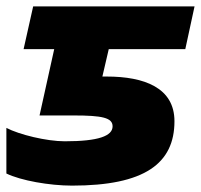

<svg xmlns="http://www.w3.org/2000/svg" viewBox="-20 -572 630 602"><path d="M206 10C433 10 527 -59 527 -192C527 -297 432 -332 315 -332H301L321 -418H561L590 -552H84L54 -418H150L104 -210H211C300 -210 333 -203 333 -176C333 -146 290 -129 183 -129C126 -129 40 -150 0 -171V-28C45 -6 135 10 206 10Z"/></svg>

Font: Noto Sans Black
Style: Italic
Weight: 900
Italic angle: -12°
Designer: Monotype Design Team
Foundry: Monotype Imaging Inc.
Version: Version 2.013